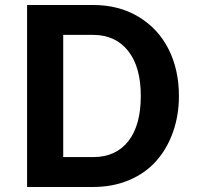

<svg xmlns="http://www.w3.org/2000/svg" viewBox="-20 -745 796 765"><path d="M351.1 -725.1Q454.6 -725.1 532.7 -677.7Q610.8 -630.4 651.9 -548.6Q692.9 -466.8 692.9 -362.8Q692.9 -285.2 669.2 -218.5Q645.5 -151.9 602.3 -103.3Q559.1 -54.7 494.4 -27.3Q429.7 0 351.1 0H87.9V-725.1ZM351.1 -119.1Q441.4 -119.1 491.2 -182.4Q541 -245.6 541 -362.8Q541 -478.5 490.5 -542.2Q439.9 -606 351.1 -606H231.9V-119.1Z"/></svg>

Font: Stilu SemiBold
Style: Regular
Weight: 600
Designer: Genilson Lima Santos
Foundry: Genilson Lima Santos
Version: Version 1.200;PS 001.200;hotconv 1.0.88;makeotf.lib2.5.64775